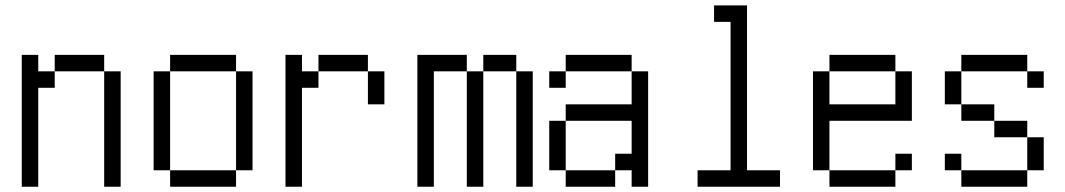

<svg xmlns="http://www.w3.org/2000/svg" viewBox="-20 -708 4040 728"><path d="M62.5 -500Q62.5 -500 62.5 0H125Q125 0 125 -375H187.5V-437.5H125V-500ZM375 -437.5V0H437.5V-437.5ZM187.5 -437.5H375V-500H187.5Z M625 -62.5V0H875V-62.5ZM625 -62.5Q625 -62.5 625 -437.5H562.5Q562.5 -437.5 562.5 -62.5ZM875 -62.5H937.5Q937.5 -62.5 937.5 -437.5H875Q875 -437.5 875 -62.5ZM625 -437.5H875V-500H625Z M1062.5 -500Q1062.5 -500 1062.5 0H1125Q1125 0 1125 -375H1187.5V-437.5H1125V-500ZM1375 -437.5Q1375 -437.5 1375 -312.5H1437.5Q1437.5 -312.5 1437.5 -437.5ZM1187.5 -437.5H1375V-500H1187.5Z M1562.5 -500Q1562.5 -500 1562.5 0H1625V-437.5H1750V0H1812.5V-437.5H1750V-500ZM1937.5 -437.5V0H2000V-437.5ZM1812.5 -437.5H1937.5V-500H1812.5Z M2125 -62.5V0H2312.5V-62.5ZM2125 -62.5V-250H2062.5V-62.5ZM2375 -62.5V0H2437.5V-437.5H2375Q2375 -437.5 2375 -312.5H2125V-250H2375Q2375 -250 2375 -125H2312.5V-62.5ZM2125 -437.5H2062.5V-375H2125ZM2125 -437.5H2375V-500H2125Z M2937.5 0V-62.5H2812.5Q2812.5 -62.5 2812.5 -687.5H2687.5V-625H2750V-62.5H2625V0Z M3437.5 -62.5V-125H3375V-62.5H3125V0H3375V-62.5ZM3125 -62.5V-250H3437.5V-437.5H3375Q3375 -437.5 3375 -312.5H3125Q3125 -312.5 3125 -437.5H3062.5Q3062.5 -437.5 3062.5 -62.5ZM3125 -437.5H3375V-500H3125Z M3937.5 -375V-437.5H3875V-375ZM3625 -62.5V0H3875V-62.5ZM3625 -62.5V-125H3562.5V-62.5ZM3875 -62.5H3937.5Q3937.5 -62.5 3937.5 -187.5H3875Q3875 -187.5 3875 -62.5ZM3875 -187.5V-250H3750V-187.5ZM3750 -250V-312.5H3625V-250ZM3625 -312.5Q3625 -312.5 3625 -437.5H3562.5Q3562.5 -437.5 3562.5 -312.5ZM3625 -437.5H3875V-500H3625Z"/></svg>

Font: Unifont
Style: Regular
Weight: 500
Version: Version 15.1.04